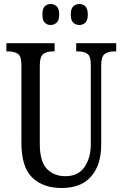

<svg xmlns="http://www.w3.org/2000/svg" viewBox="-20 -930 613 960"><path d="M288 10Q196 10 141.5 -42Q87 -94 87 -216V-605Q87 -649 69 -661Q51 -673 23 -673H12V-714H253V-673H243Q215 -673 197 -660.5Q179 -648 179 -601V-210Q179 -122 214.5 -85.5Q250 -49 307 -49Q371 -49 402.5 -95Q434 -141 434 -208V-605Q434 -649 417 -661Q400 -673 371 -673H361V-714H561V-673H550Q522 -673 504 -660.5Q486 -648 486 -601V-206Q486 -106 436 -48Q386 10 288 10ZM377 -805Q359 -805 346.5 -816.5Q334 -828 334 -857Q334 -887 346.5 -898.5Q359 -910 377 -910Q394 -910 406.5 -898.5Q419 -887 419 -857Q419 -828 406.5 -816.5Q394 -805 377 -805ZM233 -805Q216 -805 204 -816.5Q192 -828 192 -857Q192 -887 204 -898.5Q216 -910 233 -910Q250 -910 263 -898.5Q276 -887 276 -857Q276 -828 263 -816.5Q250 -805 233 -805Z"/></svg>

Font: Noto Serif Tamil ExtraCondensed
Style: Regular
Weight: 400
Width: 2
Designer: Indian Type Foundry, Tom Grace, and the Monotype Design Team
Foundry: Monotype Imaging Inc.
Version: Version 2.004; ttfautohint (v1.8.4.7-5d5b)